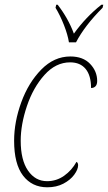

<svg xmlns="http://www.w3.org/2000/svg" viewBox="-20 -786 459 816"><path d="M40 -188Q40 -268 70.5 -351.5Q101 -435 155.5 -490.5Q210 -546 279 -546Q333 -546 363 -514.5Q393 -483 393 -442Q393 -427 386 -419.5Q379 -412 367 -412Q367 -465 344 -493Q321 -521 278 -521Q217 -521 169 -467.5Q121 -414 94.5 -335.5Q68 -257 68 -188Q68 -106 99 -61Q130 -16 180 -16Q220 -16 252.5 -39Q285 -62 305 -98Q308 -97 310 -93Q312 -89 312 -84Q312 -66 295.5 -43.5Q279 -21 249.5 -5.5Q220 10 181 10Q116 10 78 -39.5Q40 -89 40 -188ZM216 -753 219 -766H225Q270 -708 294 -643Q345 -714 411 -766H419L416 -753Q340 -677 303 -606H273Q268 -638 252 -679Q236 -720 216 -753Z"/></svg>

Font: Noto Serif NarrowThin
Style: Italic
Weight: 250
Width: 4
Italic angle: -12°
Designer: Monotype Design Team
Foundry: Monotype Imaging Inc.
Version: Version 1.001